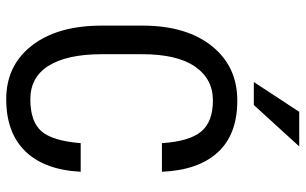

<svg xmlns="http://www.w3.org/2000/svg" viewBox="-200 -758 966 607"><g transform="rotate(90 283.5 -454.0)"><path d="M60.5 -292V-420.9Q60.5 -559.6 125 -640.1Q189.5 -720.7 297.4 -720.7Q404.3 -720.7 460.9 -659.2Q517.6 -597.7 522.5 -482.4H432.1Q426.3 -569.3 395.5 -606.4Q364.7 -643.6 296.9 -643.6Q229 -643.6 189.9 -586.9Q150.9 -530.3 150.9 -419.9V-289.6Q151.4 -181.6 187.5 -124Q223.6 -66.4 293.5 -66.4Q363.3 -66.4 394 -101.1Q424.8 -135.7 432.1 -225.6H522.5Q516.6 -111.3 458 -50.8Q399.4 9.8 293 9.8Q186.5 9.8 123.5 -71.3Q60.5 -152.3 60.5 -292ZM333 -916.5H442.4L311.5 -772.9H238.8Z"/></g></svg>

Font: RobotoCondensed-Regular
Style: Regular
Weight: 400
Designer: Google
Version: Version 2.001201; 2014